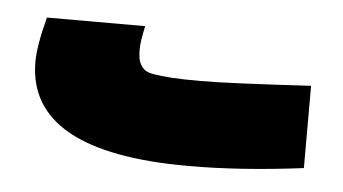

<svg xmlns="http://www.w3.org/2000/svg" viewBox="-29 -443 480 269"><g transform="rotate(5 211.0 -308.0)"><path d="M404.8 -339.8V-224.1Q316.9 -212.9 243.2 -212.9Q17.1 -212.9 17.1 -339.8Q17.1 -362.3 27.8 -402.8H166Q161.1 -380.9 161.1 -370.1Q161.1 -359.4 162.8 -353.8Q164.6 -348.1 168.9 -343.3Q173.3 -338.4 184.1 -336.7Q194.8 -335 209.5 -334Q224.1 -333 250 -333Q289.6 -333 404.8 -339.8Z"/></g></svg>

Font: LT Superior
Style: Bold
Weight: 400
Designer: Daniel Lyons
Foundry: LyonsType
Version: Version 1.000